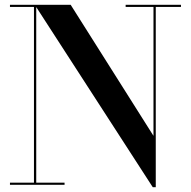

<svg xmlns="http://www.w3.org/2000/svg" viewBox="-20 -770 795 800"><path d="M21.5 -9V0H249V-9H131V-740.5L616.5 10H629V-741H734V-750H503.5V-741H619.5V-204L274.5 -750H21.5V-741H121.5V-9Z"/></svg>

Font: Bodoni* 24pt Medium
Style: Regular
Weight: 500
Version: Version 2.3